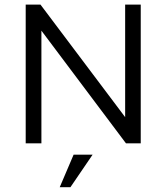

<svg xmlns="http://www.w3.org/2000/svg" viewBox="-20 -615 714 824"><path d="M517.1 -595.2H584V0H520.5L157.7 -483.4V0H90.3V-595.2H153.8L517.1 -112.3ZM236.3 188.5 295.9 48.8H377.4L282.2 188.5Z"/></svg>

Font: Now
Style: Regular
Weight: 400
Designer: Alfredo Marco Pradil
Foundry: Alfredo Marco Pradil
Version: Version 1.200;hotconv 1.0.109;makeotfexe 2.5.65596